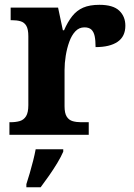

<svg xmlns="http://www.w3.org/2000/svg" viewBox="-20 -568 563 809"><path d="M19.7 0V-53H23.8Q46.8 -53 63.6 -58Q80.3 -63 89.9 -78.5Q99.4 -94 99.4 -125V-415Q99.4 -445 90.8 -459.5Q82.2 -474 66.3 -478.5Q50.5 -483 28.5 -483H24.9V-536H224.7L244.9 -440.5H249.9Q265.2 -475.7 284.2 -499.8Q303.3 -524 330.6 -535.9Q357.9 -547.7 399 -547.7Q456.4 -547.7 482.3 -523.2Q508.2 -498.7 508.2 -459.7Q508.2 -414.2 475.4 -391.8Q442.6 -369.5 382.7 -369.5Q382.7 -397.5 378.9 -415.7Q375 -433.8 365 -443.3Q354.9 -452.7 335.5 -452.7Q313.3 -452.7 297.5 -436Q281.7 -419.2 271.9 -391.8Q262 -364.5 257 -333.2Q252 -302 252 -273V-120Q252 -91 261.2 -76.5Q270.4 -62 286.3 -57.5Q302.2 -53 321.8 -53H353.9V0ZM91.1 208Q97.6 187.7 105.3 161.9Q112.9 136 119.6 109.3Q126.3 82.7 130.3 61H246.5V71Q237.5 92 221.5 118.7Q205.4 145.4 186.5 172.4Q167.6 199.4 151.3 221H91.1Z"/></svg>

Font: Noto Serif Sinhala
Style: Regular
Weight: 400
Designer: Jelle Bosma - Monotype Design Team
Foundry: Monotype Imaging Inc.
Version: Version 2.006